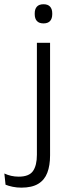

<svg xmlns="http://www.w3.org/2000/svg" viewBox="-81 -684 323 882"><path d="M149 -45H88.5V-487.5H149ZM119 -576.5Q98.5 -576.5 88.5 -587.5Q78.5 -598.5 78.5 -619V-622.5Q78.5 -642.5 88.5 -653.5Q98.5 -664.5 119 -664.5Q139 -664.5 149 -653.5Q159 -642.5 159 -622.5V-619Q159 -598.5 149 -587.5Q139 -576.5 119 -576.5ZM17 178Q-4 178 -23 174Q-42 170 -55.5 164.5L-61 113Q-46 120 -29.5 123.8Q-13 127.5 5 127.5Q52.5 127.5 70.5 101.8Q88.5 76 88.5 27V-143.5H149V30Q149 76.5 136.2 109.8Q123.5 143 94.5 160.5Q65.5 178 17 178Z"/></svg>

Font: Anek Devanagari Light
Style: Regular
Weight: 300
Designer: Kailash Malviya (Devanagari) & Yesha Goshar (Latin)
Foundry: Ek Type
Version: Version 1.003